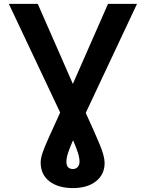

<svg xmlns="http://www.w3.org/2000/svg" viewBox="-20 -747 747 983"><path d="M25.2 -727.3H173.3L353 -317.5L533 -727.3H681.5L419 -169Q465.2 -68.2 490.4 -7.6Q515.6 52.9 515.6 87.4Q515.6 146 471.6 180.9Q427.6 215.9 353.3 215.9Q278.4 215.9 233.3 181.5Q188.2 147 188.2 85.2Q188.2 64.3 197.4 36.6Q206.7 8.9 228.3 -39.4Q250 -87.7 288 -170.8ZM354 -29.1Q338.1 7.1 329 34.1Q320 61.1 320 81Q320 118.3 353.3 118.3Q369 118.3 378 107.8Q387.1 97.3 387.1 80.6Q387.1 60.7 378.6 34.1Q370 7.5 354 -29.1Z"/></svg>

Font: Inter Zeller Semi Bold
Style: Regular
Weight: 600
Designer: Rasmus Andersson; Joe Bland
Foundry: zeller
Version: Version 3.015;git-dec3a8cb1